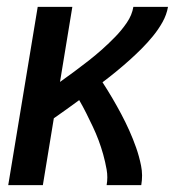

<svg xmlns="http://www.w3.org/2000/svg" viewBox="-20 -540 540 560"><path d="M4 0 90 -520H191L155 -301Q176 -316 197 -331.5Q218 -347 239 -363.5Q260 -380 279 -397Q298 -414 316.5 -433Q335 -452 350 -474Q365 -496 369 -520H470Q466 -497 454 -475.5Q442 -454 426 -434.5Q410 -415 392.5 -397.5Q375 -380 356.5 -363.5Q338 -347 318.5 -331Q299 -315 279 -300Q294 -277 307.5 -254Q321 -231 333.5 -207.5Q346 -184 357 -159.5Q368 -135 377 -109.5Q386 -84 391.5 -56.5Q397 -29 392 0H291Q295 -23 291 -45.5Q287 -68 281 -89.5Q275 -111 267.5 -131Q260 -151 250.5 -171Q241 -191 231.5 -210Q222 -229 211 -248Q193 -235 174.5 -221.5Q156 -208 137 -195L105 0Z"/></svg>

Font: Iosevka Term Curly SmBd Obl
Style: Regular
Weight: 600
Italic angle: -9°
Designer: Belleve Invis
Foundry: Belleve Invis
Version: Version 32.3.0